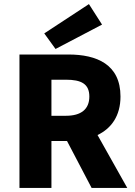

<svg xmlns="http://www.w3.org/2000/svg" viewBox="-20 -917 658 937"><path d="M75 0H231V-229H307L427 0H601L456 -258C523 -290 568 -351 568 -446C568 -603 452 -651 314 -651H75ZM231 -352V-528H302C376 -528 416 -508 416 -446C416 -384 376 -352 302 -352ZM251 -678 478 -797 414 -897 196 -754Z"/></svg>

Font: DAIFUKU Sans
Style: Bold
Weight: 700
Designer: Original font ‘Source Han Sans JP’ : Paul D. Hunt
Foundry: Daifuku
Version: Version 1.000